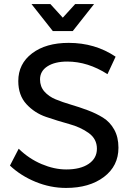

<svg xmlns="http://www.w3.org/2000/svg" viewBox="-20 -919 656 945"><path d="M338 -766H240L135 -899H228L289 -832L350 -899H443ZM177 -528Q177 -493 198.5 -468.5Q220 -444 254 -430Q288 -416 329 -404Q370 -392 411.5 -376.5Q453 -361 487 -340Q521 -319 542 -281.5Q563 -244 563 -192Q563 -102 491.5 -48Q420 6 305 6Q228 6 155 -24Q82 -54 29 -104L72 -187Q122 -138 184.5 -111.5Q247 -85 306 -85Q376 -85 416.5 -112.5Q457 -140 457 -187Q457 -235 417 -264Q377 -293 320.5 -308.5Q264 -324 207 -343.5Q150 -363 110 -406.5Q70 -450 70 -520Q70 -605 138 -656.5Q206 -708 318 -708Q448 -708 549 -640L509 -554Q412 -616 311 -616Q250 -616 213.5 -592.5Q177 -569 177 -528Z"/></svg>

Font: Montserrat arm
Style: Regular
Weight: 400
Designer: Julieta Ulanovsky
Foundry: Julieta Ulanovsky
Version: Version 6.000;PS 006.000;hotconv 1.0.88;makeotf.lib2.5.64775